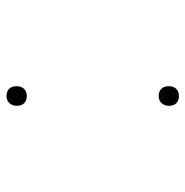

<svg xmlns="http://www.w3.org/2000/svg" viewBox="-10 -551 568 588"><g transform="rotate(90 274.0 -257.0)"><path d="M274 7Q260 7 252 -1Q244 -9 244 -24Q244 -38 252 -46.5Q260 -55 274 -55Q288 -55 296 -47Q304 -39 304 -24Q304 -11 296 -2Q288 7 274 7ZM274 -459Q260 -459 252 -467Q244 -475 244 -490Q244 -504 252 -512.5Q260 -521 274 -521Q288 -521 296 -513Q304 -505 304 -490Q304 -477 296 -468Q288 -459 274 -459Z"/></g></svg>

Font: Lexend Zetta Thin
Style: Regular
Weight: 250
Version: Version 1.007